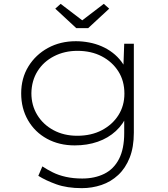

<svg xmlns="http://www.w3.org/2000/svg" viewBox="-20 -747 871 997"><path d="M405 230Q328 230 272.5 210Q217 190 179 166L200 117Q224 133 254 148Q284 163 322.5 171.5Q361 180 407 180Q472 180 521.5 155.5Q571 131 598 78.5Q625 26 625 -56V-141L641 -152Q621 -103 581.5 -66.5Q542 -30 487.5 -11Q433 8 368 8Q287 8 224 -26.5Q161 -61 125.5 -122.5Q90 -184 90 -262Q90 -341 127.5 -402Q165 -463 229 -498Q293 -533 374 -533Q408 -533 442.5 -526.5Q477 -520 508 -506.5Q539 -493 565 -473Q591 -453 610.5 -427Q630 -401 642 -368L620 -380L625 -520H675V-58Q675 17 653.5 71.5Q632 126 594 161.5Q556 197 507 213.5Q458 230 405 230ZM381 -42Q454 -42 509 -71Q564 -100 595 -149Q626 -198 626 -261Q626 -327 594.5 -376.5Q563 -426 508.5 -454.5Q454 -483 382 -483Q315 -483 260.5 -455Q206 -427 175 -377.5Q144 -328 143 -263Q143 -200 173.5 -150Q204 -100 258 -71Q312 -42 381 -42ZM376 -601 267 -702 295 -727 422 -630H392L519 -727L547 -702L438 -601Z"/></svg>

Font: Lexend Mega ExtraLight
Style: Regular
Weight: 250
Version: Version 1.007